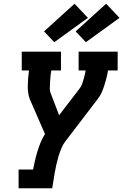

<svg xmlns="http://www.w3.org/2000/svg" viewBox="-20 -1013 663 1033"><path d="M80 0V-101H158Q158 -101 158 -101Q158 -101 158 -101Q163 -126 168.5 -150Q174 -174 181.5 -198.5Q189 -223 198.5 -246.5Q208 -270 222 -292L141 -478Q134 -495 131.5 -514.5Q129 -534 129.5 -554Q130 -574 131.5 -594Q133 -614 136 -634H97V-735H308V-634H256Q254 -624 253 -614Q252 -604 251 -594Q250 -584 249.5 -574.5Q249 -565 248.5 -555Q248 -545 248 -535Q248 -525 251 -516L298 -393L410 -539Q418 -550 422 -562Q426 -574 429.5 -586Q433 -598 436 -610Q439 -622 441 -634H403V-735H613V-634H561Q558 -614 553 -594Q548 -574 541.5 -554Q535 -534 526.5 -514.5Q518 -495 504 -478L335 -257Q320 -238 310.5 -215.5Q301 -193 294.5 -171Q288 -149 283 -126.5Q278 -104 274 -81L261 0ZM442 -786 387 -844 551 -993 623 -917ZM272 -786 217 -844 381 -993 453 -917Z"/></svg>

Font: Iosevka Curly Slab Extended
Style: Bold Italic
Weight: 700
Width: 7
Italic angle: -9°
Monospace: yes
Designer: Belleve Invis
Foundry: Belleve Invis
Version: Version 11.0.0; ttfautohint (v1.8.3)